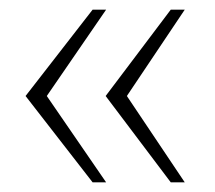

<svg xmlns="http://www.w3.org/2000/svg" viewBox="-20 -460 445 398"><path d="M200 -82H172L33 -261L172 -440H200L77 -261ZM363 -82H334L199 -261L334 -440H363L243 -261Z"/></svg>

Font: Montagu Slab 144pt ExtraLight
Style: Regular
Weight: 250
Version: Version 1.000